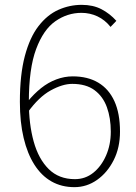

<svg xmlns="http://www.w3.org/2000/svg" viewBox="-20 -759 561 792"><path d="M287 13Q234 13 192.5 -10.5Q151 -34 122 -79.5Q93 -125 77.5 -190Q62 -255 62 -339Q62 -451 82.5 -528Q103 -605 139 -651.5Q175 -698 221 -718.5Q267 -739 317 -739Q364 -739 398.5 -721Q433 -703 460 -673L436 -648Q413 -677 382 -691.5Q351 -706 316 -706Q258 -706 208.5 -671.5Q159 -637 129 -556.5Q99 -476 99 -339Q99 -247 119 -175Q139 -103 181 -61.5Q223 -20 289 -20Q332 -20 365 -46.5Q398 -73 417.5 -117.5Q437 -162 437 -216Q437 -272 421 -316.5Q405 -361 370 -387Q335 -413 278 -413Q238 -413 189 -386Q140 -359 94 -295V-340Q120 -372 149.5 -395.5Q179 -419 212.5 -431.5Q246 -444 280 -444Q342 -444 385.5 -418Q429 -392 452 -341.5Q475 -291 475 -216Q475 -150 449 -98.5Q423 -47 380.5 -17Q338 13 287 13Z"/></svg>

Font: Shanggu Sans SC VF
Style: Regular
Weight: 250
Designer: GuiWonder
Version: Version 1.021